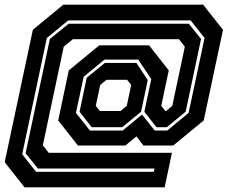

<svg xmlns="http://www.w3.org/2000/svg" viewBox="-29 -764 970 818"><path d="M75.5 34 -9 -73 111 -637 240.5 -744H836.5L921 -637L839 -251L709 -144H582L552.5 -183L505 -144H303L219 -251L264 -464L394 -571H606L690 -464L658 -313L675.5 -291H678.5L705 -313L758.5 -565L733.5 -597H281.5L242.5 -565L153.5 -145L178.5 -113H703.5L672.5 34ZM124.5 -32H626.5L629.5 -46H132.5L80 -111L183.5 -598L263.5 -663H775.5L827.5 -598L762 -288L681.5 -222H637.5L586 -288L615.5 -427L560 -510H416L327.5 -437L294.5 -283L354 -208H494L576 -276L630 -208H684L774.5 -283L842.5 -602L783.5 -677H261.5L170.5 -602L65.5 -107ZM361.5 -222 310 -288 340.5 -433 418 -496H552L600.5 -423L572 -288L491.5 -222ZM396.5 -291H484.5L511 -313L530 -402L512.5 -424H424.5L398 -402L379 -313Z"/></svg>

Font: Tourney Condensed Regular
Style: Bold Italic
Weight: 700
Width: 3
Italic angle: -12°
Designer: Tyler Finck
Foundry: Etcetera Type Co
Version: Version 1.010; ttfautohint (v1.8.3)